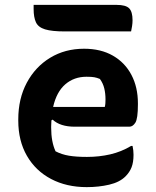

<svg xmlns="http://www.w3.org/2000/svg" viewBox="-20 -753 640 788"><path d="M325 -553Q394 -553 443.5 -524.5Q493 -496 519.5 -445.5Q546 -395 546 -329V-324Q546 -266 535.5 -249.5Q525 -233 511 -233H287Q227 -233 196 -262L191 -259Q190 -247 190 -234V-229Q190 -171 208 -132Q233 -119 263 -114Q293 -109 337 -109Q387 -109 432.5 -119.5Q478 -130 518 -154H524Q526 -145 527 -136Q528 -127 528 -118Q528 -87 520 -66.5Q512 -46 495 -29Q471 -5 428 5Q385 15 336 15Q253 15 189.5 -18.5Q126 -52 90.5 -113.5Q55 -175 55 -258V-263Q55 -348 90 -413.5Q125 -479 186 -516Q247 -553 325 -553ZM335 -438Q284 -438 248 -407Q212 -376 198 -314H410Q412 -321 412.5 -329.5Q413 -338 413 -345Q413 -369 408 -390Q403 -411 390 -429Q378 -434 367 -436Q356 -438 335 -438ZM118 -733H458Q496 -733 510 -719Q524 -705 524 -670Q524 -658 522 -645.5Q520 -633 518 -624H246Q193 -624 165 -632.5Q137 -641 127.5 -661.5Q118 -682 118 -716Z"/></svg>

Font: Recursive Sn Csl St
Style: Bold
Weight: 700
Version: Version 1.079;hotconv 1.0.112;makeotfexe 2.5.65598; ttfautoh